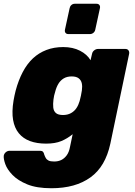

<svg xmlns="http://www.w3.org/2000/svg" viewBox="-48 -780 717 1020"><path d="M225 220Q147 220 97 199.5Q47 179 18.5 149.5Q-10 120 -20 91.5Q-30 63 -28 47Q-26 36 -17 28.5Q-8 21 3 21H165Q175 21 180 26Q185 31 187 41Q190 50 195 59Q200 68 210 73Q220 78 240 78Q261 78 277.5 70Q294 62 306.5 45Q319 28 324 0L338 -67Q310 -44 277.5 -30.5Q245 -17 197 -17Q148 -17 111.5 -30.5Q75 -44 52 -72Q29 -100 21.5 -143Q14 -186 24 -246Q27 -261 29 -272Q31 -283 35 -298Q50 -354 73 -397.5Q96 -441 127 -470Q158 -499 198.5 -514.5Q239 -530 288 -530Q339 -530 377 -510.5Q415 -491 433 -460L441 -494Q443 -505 452.5 -512.5Q462 -520 473 -520H618Q629 -520 634.5 -512.5Q640 -505 638 -494L538 -16Q525 44 499 88.5Q473 133 433 162Q393 191 341 205.5Q289 220 225 220ZM287 -169Q311 -169 329 -179Q347 -189 358 -205.5Q369 -222 375 -243Q378 -252 382 -272Q386 -292 387 -300Q390 -321 386.5 -337.5Q383 -354 370 -364Q357 -374 333 -374Q308 -374 290.5 -363.5Q273 -353 262 -334.5Q251 -316 245 -292Q242 -284 239.5 -272Q237 -260 236 -251Q233 -227 235 -208.5Q237 -190 249 -179.5Q261 -169 287 -169ZM315 -599Q305 -599 300 -605.5Q295 -612 297 -622L322 -737Q324 -747 331.5 -753.5Q339 -760 349 -760H465Q475 -760 480 -753.5Q485 -747 483 -737L458 -622Q456 -612 448 -605.5Q440 -599 430 -599Z"/></svg>

Font: Rubik ExtraBold
Style: Italic
Weight: 800
Italic angle: -12°
Designer: Hubert and Fischer
Foundry: Hubert and Fischer
Version: Version 2.300;gftools[0.9.30]